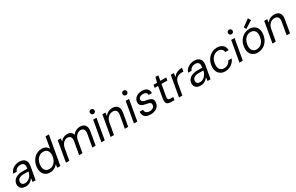

<svg xmlns="http://www.w3.org/2000/svg" viewBox="248 -2454 6439 4177"><g transform="rotate(-30 3467.5 -366.0)"><path d="M184 12Q125 12 89 -9.5Q53 -31 38.5 -66Q24 -101 29 -142Q36 -195 68.5 -232.5Q101 -270 153.5 -290Q206 -310 273 -310H404Q413 -359 406 -392Q399 -425 375 -441.5Q351 -458 307 -458Q261 -458 224 -435Q187 -412 170 -367H84Q99 -420 135 -455.5Q171 -491 219.5 -510Q268 -529 319 -529Q389 -529 430.5 -503.5Q472 -478 487.5 -432.5Q503 -387 492 -325L434 0H359L369 -90Q355 -69 336.5 -50.5Q318 -32 295 -18Q272 -4 244 4Q216 12 184 12ZM208 -59Q242 -59 273 -74Q304 -89 329 -114Q354 -139 370.5 -171Q387 -203 392 -237L393 -245H269Q222 -245 189.5 -232.5Q157 -220 139.5 -198Q122 -176 119 -148Q114 -108 137 -83.5Q160 -59 208 -59Z M792 12Q724 12 677 -22Q630 -56 609.5 -115Q589 -174 599 -247Q607 -309 631.5 -360.5Q656 -412 694 -449.5Q732 -487 781 -508Q830 -529 884 -529Q948 -529 988.5 -503.5Q1029 -478 1048 -434L1098 -720H1182L1055 0H979L986 -83Q967 -59 939.5 -37Q912 -15 875 -1.5Q838 12 792 12ZM816 -61Q868 -61 910 -87.5Q952 -114 979.5 -161.5Q1007 -209 1015 -271Q1023 -328 1009.5 -369.5Q996 -411 964 -433.5Q932 -456 884 -456Q834 -456 791.5 -430.5Q749 -405 721 -358Q693 -311 685 -249Q677 -192 691.5 -149.5Q706 -107 738 -84Q770 -61 816 -61Z M1196 0 1287 -517H1363L1355 -442Q1385 -483 1429 -506Q1473 -529 1520 -529Q1558 -529 1587 -518.5Q1616 -508 1636 -486Q1656 -464 1665 -432Q1698 -479 1747 -504Q1796 -529 1846 -529Q1903 -529 1941 -506Q1979 -483 1994.5 -437Q2010 -391 1997 -321L1941 0H1858L1913 -312Q1925 -385 1900.5 -421Q1876 -457 1823 -457Q1788 -457 1755 -438.5Q1722 -420 1697.5 -383.5Q1673 -347 1663 -295L1611 0H1527L1582 -312Q1594 -385 1569.5 -421Q1545 -457 1492 -457Q1457 -457 1423.5 -437.5Q1390 -418 1365.5 -380Q1341 -342 1331 -288L1280 0Z M2086 0 2177 -517H2261L2170 0ZM2247 -620Q2222 -620 2205.5 -636.5Q2189 -653 2189 -678Q2189 -703 2205.5 -718.5Q2222 -734 2247 -734Q2271 -734 2288 -718.5Q2305 -703 2305 -678Q2305 -653 2288 -636.5Q2271 -620 2247 -620Z M2318 0 2409 -517H2485L2475 -432Q2505 -478 2554 -503.5Q2603 -529 2660 -529Q2719 -529 2758 -505Q2797 -481 2812.5 -435Q2828 -389 2816 -322L2759 0H2675L2730 -313Q2742 -384 2715 -420.5Q2688 -457 2628 -457Q2588 -457 2552 -438Q2516 -419 2490 -382.5Q2464 -346 2454 -293L2402 0Z M2904 0 2995 -517H3079L2988 0ZM3065 -620Q3040 -620 3023.5 -636.5Q3007 -653 3007 -678Q3007 -703 3023.5 -718.5Q3040 -734 3065 -734Q3089 -734 3106 -718.5Q3123 -703 3123 -678Q3123 -653 3106 -636.5Q3089 -620 3065 -620Z M3325 12Q3257 12 3213.5 -9.5Q3170 -31 3151.5 -70Q3133 -109 3137 -160H3223Q3222 -133 3232.5 -110Q3243 -87 3269 -73Q3295 -59 3338 -59Q3372 -59 3398 -69.5Q3424 -80 3440 -99.5Q3456 -119 3458 -144Q3463 -174 3451 -191Q3439 -208 3413.5 -217.5Q3388 -227 3350 -232Q3311 -238 3280.5 -248.5Q3250 -259 3229.5 -276.5Q3209 -294 3199.5 -319.5Q3190 -345 3195 -379Q3201 -423 3228.5 -457Q3256 -491 3301.5 -510Q3347 -529 3405 -529Q3488 -529 3532.5 -490Q3577 -451 3573 -378H3490Q3492 -416 3466.5 -437Q3441 -458 3393 -458Q3344 -458 3314.5 -438.5Q3285 -419 3281 -388Q3278 -365 3288 -348Q3298 -331 3323 -320Q3348 -309 3390 -303Q3429 -297 3460 -287Q3491 -277 3512 -260Q3533 -243 3542 -217Q3551 -191 3546 -153Q3539 -101 3509.5 -64Q3480 -27 3432.5 -7.5Q3385 12 3325 12Z M3838 0Q3791 0 3760 -14.5Q3729 -29 3718 -63Q3707 -97 3717 -153L3768 -446H3681L3694 -517H3781L3815 -644H3888L3865 -517H4014L4001 -446H3853L3801 -153Q3793 -106 3809.5 -89Q3826 -72 3872 -72H3934L3921 0Z M4036 0 4127 -517H4203L4193 -423Q4216 -458 4248.5 -481.5Q4281 -505 4323 -517Q4365 -529 4415 -529L4400 -441H4357Q4325 -441 4295.5 -433Q4266 -425 4240.5 -407Q4215 -389 4196.5 -359Q4178 -329 4170 -282L4120 0Z M4578 12Q4519 12 4483 -9.5Q4447 -31 4432.5 -66Q4418 -101 4423 -142Q4430 -195 4462.5 -232.5Q4495 -270 4547.5 -290Q4600 -310 4667 -310H4798Q4807 -359 4800 -392Q4793 -425 4769 -441.5Q4745 -458 4701 -458Q4655 -458 4618 -435Q4581 -412 4564 -367H4478Q4493 -420 4529 -455.5Q4565 -491 4613.5 -510Q4662 -529 4713 -529Q4783 -529 4824.5 -503.5Q4866 -478 4881.5 -432.5Q4897 -387 4886 -325L4828 0H4753L4763 -90Q4749 -69 4730.5 -50.5Q4712 -32 4689 -18Q4666 -4 4638 4Q4610 12 4578 12ZM4602 -59Q4636 -59 4667 -74Q4698 -89 4723 -114Q4748 -139 4764.5 -171Q4781 -203 4786 -237L4787 -245H4663Q4616 -245 4583.5 -232.5Q4551 -220 4533.5 -198Q4516 -176 4513 -148Q4508 -108 4531 -83.5Q4554 -59 4602 -59Z M5195 12Q5126 12 5077 -20Q5028 -52 5005.5 -110Q4983 -168 4993 -244Q5000 -307 5026 -359.5Q5052 -412 5092 -450Q5132 -488 5182.5 -508.5Q5233 -529 5289 -529Q5379 -529 5431.5 -481.5Q5484 -434 5486 -353H5400Q5398 -403 5363.5 -430Q5329 -457 5276 -457Q5228 -457 5186 -432Q5144 -407 5115.5 -360.5Q5087 -314 5079 -247Q5072 -201 5079 -165.5Q5086 -130 5103.5 -106.5Q5121 -83 5147 -71Q5173 -59 5206 -59Q5242 -59 5273.5 -71Q5305 -83 5329.5 -107Q5354 -131 5367 -164H5453Q5434 -112 5395.5 -72.5Q5357 -33 5306 -10.5Q5255 12 5195 12Z M5554 0 5645 -517H5729L5638 0ZM5715 -620Q5690 -620 5673.5 -636.5Q5657 -653 5657 -678Q5657 -703 5673.5 -718.5Q5690 -734 5715 -734Q5739 -734 5756 -718.5Q5773 -703 5773 -678Q5773 -653 5756 -636.5Q5739 -620 5715 -620Z M6012 12Q5943 12 5893.5 -20Q5844 -52 5822 -110.5Q5800 -169 5810 -245Q5817 -309 5843 -361Q5869 -413 5908.5 -450.5Q5948 -488 5998.5 -508.5Q6049 -529 6106 -529Q6176 -529 6225 -497Q6274 -465 6296.5 -408Q6319 -351 6308 -273Q6301 -209 6275.5 -157Q6250 -105 6210.5 -67Q6171 -29 6120.5 -8.5Q6070 12 6012 12ZM6024 -60Q6073 -60 6115 -84.5Q6157 -109 6185.5 -156.5Q6214 -204 6222 -271Q6231 -332 6216 -373.5Q6201 -415 6169 -436Q6137 -457 6094 -457Q6046 -457 6004 -432.5Q5962 -408 5933.5 -360.5Q5905 -313 5896 -246Q5888 -186 5903 -144Q5918 -102 5950 -81Q5982 -60 6024 -60ZM6048 -559 6020 -616 6196 -744 6234 -674Z M6383 0 6474 -517H6550L6540 -432Q6570 -478 6619 -503.5Q6668 -529 6725 -529Q6784 -529 6823 -505Q6862 -481 6877.5 -435Q6893 -389 6881 -322L6824 0H6740L6795 -313Q6807 -384 6780 -420.5Q6753 -457 6693 -457Q6653 -457 6617 -438Q6581 -419 6555 -382.5Q6529 -346 6519 -293L6467 0Z"/></g></svg>

Font: DM Sans 11pt
Style: Italic
Weight: 400
Italic angle: -10°
Version: Version 4.004;gftools[0.9.30]